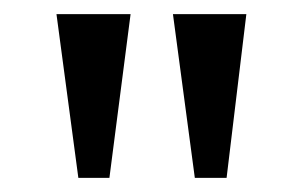

<svg xmlns="http://www.w3.org/2000/svg" viewBox="-20 -819 429 272"><path d="M225 -799 256 -567H301L329 -799ZM60 -799 91 -567H135L165 -799Z"/></svg>

Font: Noto Serif Sinhala Condensed
Style: Regular
Weight: 400
Width: 3
Designer: Jelle Bosma - Monotype Design Team
Foundry: Monotype Imaging Inc.
Version: Version 2.007